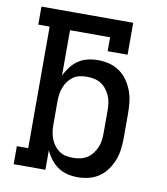

<svg xmlns="http://www.w3.org/2000/svg" viewBox="-83 -805 766 882"><g transform="rotate(10 300.0 -363.5)"><path d="M339 8Q314 8 290.5 2.5Q267 -3 247 -16.5Q227 -30 212 -49.5Q197 -69 187 -91V0H39V-84H92V-651H39V-735H467V-586H374V-651H187V-439Q197 -461 212 -480.5Q227 -500 247 -513.5Q267 -527 290.5 -532.5Q314 -538 339 -538Q365 -538 391 -531.5Q417 -525 439 -509.5Q461 -494 476.5 -471.5Q492 -449 501 -424.5Q510 -400 513 -373.5Q516 -347 516 -320V-210Q516 -183 513 -156.5Q510 -130 501 -105.5Q492 -81 476.5 -58.5Q461 -36 439 -20.5Q417 -5 391 1.5Q365 8 339 8ZM301 -76Q318 -76 335 -79.5Q352 -83 366.5 -92Q381 -101 391.5 -114.5Q402 -128 409 -143.5Q416 -159 418.5 -176Q421 -193 421 -210V-320Q421 -337 418.5 -354Q416 -371 409 -386.5Q402 -402 391.5 -415.5Q381 -429 366.5 -438Q352 -447 335 -450.5Q318 -454 301 -454Q284 -454 267.5 -450.5Q251 -447 237.5 -437.5Q224 -428 214 -414.5Q204 -401 198 -385.5Q192 -370 189.5 -353.5Q187 -337 187 -320V-210Q187 -193 189.5 -176.5Q192 -160 198 -144.5Q204 -129 214 -115.5Q224 -102 237.5 -92.5Q251 -83 267.5 -79.5Q284 -76 301 -76Z"/></g></svg>

Font: Iosevka Slab Medium Extended
Style: Regular
Weight: 500
Width: 7
Monospace: yes
Designer: Belleve Invis
Foundry: Belleve Invis
Version: Version 11.1.1; ttfautohint (v1.8.3)